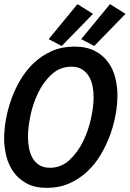

<svg xmlns="http://www.w3.org/2000/svg" viewBox="-35 -895 626 927"><path d="M417 -425Q417 -452 412 -478.5Q407 -505 394.5 -526Q382 -547 361.5 -560Q341 -573 310 -573Q255 -573 215 -536.5Q175 -500 149.5 -447.5Q124 -395 112 -337Q100 -279 100 -235Q100 -208 105 -181Q110 -154 122 -132.5Q134 -111 154.5 -98Q175 -85 206 -85Q260 -85 300 -122Q340 -159 366 -212Q392 -265 404.5 -323.5Q417 -382 417 -425ZM-15 -226Q-15 -268 -6.5 -317Q2 -366 19.5 -415.5Q37 -465 64.5 -511Q92 -557 129.5 -592Q167 -627 215.5 -648.5Q264 -670 324 -670Q382 -670 422 -649.5Q462 -629 486.5 -595.5Q511 -562 521.5 -519.5Q532 -477 532 -434Q532 -393 523.5 -343.5Q515 -294 497 -244.5Q479 -195 451.5 -148.5Q424 -102 386 -66.5Q348 -31 299.5 -9.5Q251 12 191 12Q133 12 93.5 -9.5Q54 -31 30 -65Q6 -99 -4.5 -141.5Q-15 -184 -15 -226ZM200 -706 339 -875 414 -828 263 -673ZM357 -706 496 -875 571 -828 420 -673Z"/></svg>

Font: Codetta
Style: Bold Italic
Weight: 700
Italic angle: -11°
Designer: Ulrich Proeller
Foundry: PROSA GmbH
Version: Version 2.00;September 29, 2018;FontCreator 11.5.0.2427 64-b